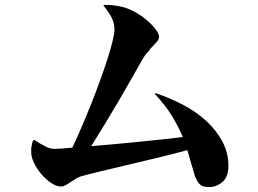

<svg xmlns="http://www.w3.org/2000/svg" viewBox="-20 -761 1040 775"><path d="M718 -208Q700 -250 675 -291.5Q650 -333 605 -382L608 -385Q668 -365 721.5 -336.5Q775 -308 815 -270.5Q855 -233 878.5 -188Q902 -143 902 -92Q902 -47 878 -26.5Q854 -6 825 -6Q802 -6 791.5 -13Q781 -20 773 -37Q768 -45 765 -56Q762 -67 758 -81Q753 -95 748.5 -112.5Q744 -130 736 -155Q682 -140 617 -124.5Q552 -109 491 -94.5Q430 -80 380 -68Q330 -56 306 -49Q301 -47 295.5 -44.5Q290 -42 285 -39Q280 -36 274.5 -32Q269 -28 263 -25Q252 -17 243 -12.5Q234 -8 227 -8Q208 -8 186.5 -22.5Q165 -37 147 -58Q129 -79 117.5 -103Q106 -127 106 -146Q106 -154 106 -160.5Q106 -167 108 -173Q109 -178 110 -183Q111 -188 113 -194L119 -196Q145 -179 164 -169.5Q183 -160 200 -160Q205 -160 223 -161Q241 -162 272 -165Q290 -203 309.5 -248.5Q329 -294 348 -341.5Q367 -389 384 -436Q401 -483 414 -523.5Q427 -564 434.5 -595Q442 -626 442 -642Q442 -665 432 -687Q422 -709 398 -738L399 -741Q407 -741 415.5 -741Q424 -741 434 -740Q455 -738 482 -731Q508 -723 533.5 -707.5Q559 -692 578.5 -674.5Q598 -657 610 -640Q622 -623 622 -613Q622 -605 616.5 -597Q611 -589 600 -578Q595 -573 590 -567.5Q585 -562 580 -555Q568 -543 559 -528Q540 -495 516.5 -453.5Q493 -412 466 -365.5Q439 -319 409 -269.5Q379 -220 348 -171Q396 -175 445.5 -179.5Q495 -184 543.5 -189Q592 -194 636.5 -198.5Q681 -203 718 -208Z"/></svg>

Font: XinYuGongZhangJiaSongA
Style: Regular
Weight: 900
Designer: XinYuGong
Foundry: Adobe Systems Incorporated
Version: Version 1.00